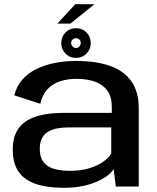

<svg xmlns="http://www.w3.org/2000/svg" viewBox="-20 -886 746 912"><path d="M284.5 6Q334 6 373.8 -2.5Q413.5 -11 443.2 -24.5Q473 -38 492.5 -53.5Q512 -69 520 -83.5L530 0H639V-372Q639 -450.5 604 -500Q569 -549.5 502.8 -573Q436.5 -596.5 341.5 -596.5Q288.5 -596.5 240.2 -587Q192 -577.5 152.5 -558Q113 -538.5 85.8 -507.5Q58.5 -476.5 48 -433L171.5 -393Q180.5 -435 204.2 -461Q228 -487 263.5 -499.2Q299 -511.5 342.5 -511.5Q394.5 -511.5 432 -497.8Q469.5 -484 490.2 -454.8Q511 -425.5 511 -379.5V-350H285Q228.5 -350 183.2 -341Q138 -332 106 -311.8Q74 -291.5 57.2 -258Q40.5 -224.5 40.5 -175Q40.5 -123 57.8 -88.2Q75 -53.5 107.2 -32.8Q139.5 -12 184.2 -3Q229 6 284.5 6ZM310 -74.5Q280.5 -74.5 255 -79.2Q229.5 -84 210 -95.5Q190.5 -107 179.8 -127.2Q169 -147.5 169 -179Q169 -210 179.8 -230.2Q190.5 -250.5 209.5 -261.2Q228.5 -272 254 -276.5Q279.5 -281 308.5 -281H508.5V-157.5Q497.5 -137 470.5 -117.8Q443.5 -98.5 402.8 -86.5Q362 -74.5 310 -74.5ZM341 -611Q371 -611 391 -631.5Q411 -652 411 -681.5Q411 -711.5 391 -731.8Q371 -752 341 -752Q311 -752 291 -731.8Q271 -711.5 271 -681.5Q271 -652 291 -631.5Q311 -611 341 -611ZM341 -658Q332 -658 325 -665Q318 -672 318 -681.5Q318 -692 325 -698.2Q332 -704.5 341 -704.5Q350.5 -704.5 357 -698.2Q363.5 -692 363.5 -681.5Q363.5 -672 357 -665Q350.5 -658 341 -658ZM252.5 -774H314.5L428.5 -866H337.5Z"/></svg>

Font: Anybody SemiExpanded Medium
Style: Regular
Weight: 500
Width: 6
Version: Version 1.113;gftools[0.9.25]